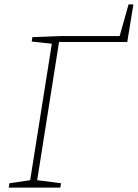

<svg xmlns="http://www.w3.org/2000/svg" viewBox="-20 -858 630 878"><path d="M568 -838 527 -693H254L128 -688L125 -668L217 -658L118 -34L23 -20L20 0H256L259 -20L150 -34L250 -666H562L590 -838Z"/></svg>

Font: Bitter Pro ExtraLight
Style: Italic
Weight: 275
Italic angle: -9°
Designer: Sol Matas, and Bitter project Authors
Foundry: Sol Matas
Version: Version 1.010